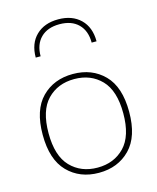

<svg xmlns="http://www.w3.org/2000/svg" viewBox="-115 -841 757 926"><g transform="rotate(-15 264.0 -378.0)"><path d="M112.3 -610.4H136.7Q136.7 -669.4 170.4 -702.9Q204.1 -736.3 264.2 -736.3Q324.2 -736.3 357.9 -702.9Q391.6 -669.4 391.6 -610.4H416Q416 -680.7 374.8 -720.7Q333.5 -760.7 264.2 -760.7Q194.8 -760.7 153.6 -720.7Q112.3 -680.7 112.3 -610.4ZM264.2 -462.4Q346.7 -462.4 398.7 -408.7Q450.7 -355 450.7 -241.7Q450.7 -128.4 398.7 -74.5Q346.7 -20.5 264.2 -20.5Q181.6 -20.5 129.6 -74.5Q77.6 -128.4 77.6 -241.7Q77.6 -355 129.6 -408.7Q181.6 -462.4 264.2 -462.4ZM264.2 -487.8Q168.9 -487.8 108.6 -426.8Q48.3 -365.7 48.3 -241.7Q48.3 -117.7 108.6 -56.2Q168.9 5.4 264.2 5.4Q359.4 5.4 419.7 -56.2Q480 -117.7 480 -241.7Q480 -365.7 419.7 -426.8Q359.4 -487.8 264.2 -487.8Z"/></g></svg>

Font: Estedad VF
Style: Regular
Weight: 100
Designer: Amin Abedi
Version: Version 7.3